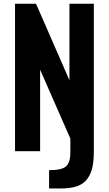

<svg xmlns="http://www.w3.org/2000/svg" viewBox="-20 -830 598 1054"><path d="M249.5 204.6V104Q251 104 252.4 104Q318.8 104 342.3 83.5Q366.2 62.5 366.2 6.8V-69.3L200.2 -447.3V0H62.5V-809.6H177.7L361.3 -389.2V-809.6H495.1V0Q495.1 53.2 487.1 89.1Q479 125 459.2 152.1Q439.5 179.2 404.1 191.9Q368.7 204.6 314.9 204.6Z"/></svg>

Font: Oswald
Style: DemiBold
Weight: 600
Designer: Vernon Adams
Foundry: Vernon Adams
Version: 3.0; ttfautohint (v0.95) -l 8 -r 50 -G 200 -x 0 -w "G" -W -c